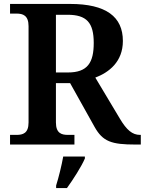

<svg xmlns="http://www.w3.org/2000/svg" viewBox="-20 -734 735 975"><path d="M31 0H358V-49H325C293 -49 264 -57 264 -112V-312H336L460 -90C502 -15 546 0 668 0H695V-49H691C652 -49 623 -74 589 -131L464 -340C533 -366 604 -420 604 -526C604 -649 519 -714 336 -714H31V-665H64C96 -665 125 -656 125 -601V-112C125 -57 96 -49 64 -49H31ZM325 -366H264V-659H323C420 -659 456 -619 456 -516C456 -416 425 -366 325 -366ZM265 208V221H320C351 178 393 113 411 71V61H301C293 106 278 167 265 208Z"/></svg>

Font: Noto Serif Oriya SemiBold
Style: Regular
Weight: 600
Designer: David Williams
Foundry: Google LLC, David Williams
Version: Version 1.051